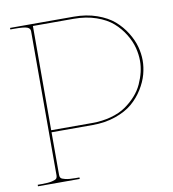

<svg xmlns="http://www.w3.org/2000/svg" viewBox="-84 -834 815 907"><g transform="rotate(-10 323.5 -380.0)"><path d="M24.9 0V-7.3H44.9Q77.1 -7.3 94.5 -11.5Q111.8 -15.6 116 -21Q120.1 -26.4 120.1 -35.2V-727.5Q120.1 -740.7 105.5 -746.6Q90.8 -752.4 44.9 -752.4H24.9V-759.8H330.1Q391.1 -759.8 440.9 -742.2Q490.7 -724.6 522.2 -697.3Q553.7 -669.9 575.4 -634.8Q597.2 -599.6 606.2 -565.9Q615.2 -532.2 615.2 -500Q615.2 -467.8 606 -433.6Q596.7 -399.4 575 -364.3Q553.2 -329.1 521.5 -302Q489.7 -274.9 439.9 -257.6Q390.1 -240.2 330.1 -240.2H132.3V-35.2Q132.3 -26.4 136.5 -21Q140.6 -15.6 158 -11.5Q175.3 -7.3 207.5 -7.3H225.1V0ZM132.3 -250H328.6Q377.9 -250 419.7 -261.5Q461.4 -272.9 490.5 -293Q519.5 -313 541.7 -337.9Q564 -362.8 576.9 -391.4Q589.8 -419.9 596.2 -447Q602.5 -474.1 602.5 -500Q602.5 -530.8 594.2 -563.2Q585.9 -595.7 565.2 -629.6Q544.4 -663.6 514.4 -689.9Q484.4 -716.3 436 -733.2Q387.7 -750 328.6 -750H132.8Z"/></g></svg>

Font: Znikomit
Style: Regular
Weight: 100
Designer: gluk
Foundry: gluk
Version: Version 0.53